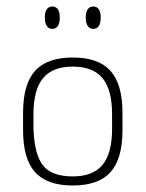

<svg xmlns="http://www.w3.org/2000/svg" viewBox="-20 -561 448 591"><path d="M51 -214V-160Q51 -72 88 -31Q125 10 204 10Q283 10 320 -31Q357 -72 357 -160V-214Q357 -302 320 -343Q283 -384 204 -384Q125 -384 88 -343Q51 -302 51 -214ZM325 -209V-165Q325 -89 295.5 -53.5Q266 -18 204 -18Q140 -18 113 -51Q86 -84 83 -165V-209Q83 -285 112.5 -320.5Q142 -356 204 -356Q266 -356 295.5 -320.5Q325 -285 325 -209ZM141 -541Q130 -541 124 -532.5Q118 -524 118 -507Q118 -490 124 -481Q130 -472 141 -472Q152 -472 158 -481Q164 -490 164 -507Q164 -524 158 -532.5Q152 -541 141 -541ZM267 -541Q256 -541 250 -532.5Q244 -524 244 -507Q244 -490 250 -481Q256 -472 267 -472Q278 -472 284 -481Q290 -490 290 -507Q290 -524 284 -532.5Q278 -541 267 -541Z"/></svg>

Font: Beiruti ExtraLight
Style: Regular
Weight: 250
Designer: Arlette Boutros
Foundry: Boutros
Version: Version 1.41